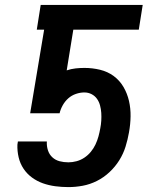

<svg xmlns="http://www.w3.org/2000/svg" viewBox="-20 -755 640 783"><path d="M259 8Q232 8 205.5 4.5Q179 1 155 -7.5Q131 -16 110.5 -31Q90 -46 76 -67Q62 -88 56 -113.5Q50 -139 51 -165L53 -178H171V-177Q170 -159 175.5 -142Q181 -125 193.5 -113.5Q206 -102 223 -97.5Q240 -93 259 -93Q275 -93 292 -97.5Q309 -102 324 -112Q339 -122 350.5 -136Q362 -150 369.5 -166Q377 -182 381.5 -198.5Q386 -215 389 -232Q392 -247 393 -263Q394 -279 393 -294.5Q392 -310 388 -325Q384 -340 375.5 -352Q367 -364 353.5 -371Q340 -378 324 -378Q307 -378 289.5 -372Q272 -366 258.5 -354Q245 -342 236 -326Q227 -310 223 -293H103L160 -634H130L146 -735H562L546 -634H279L252 -468Q270 -474 288 -476Q306 -478 324 -478Q357 -478 388 -470.5Q419 -463 443.5 -445Q468 -427 483.5 -400.5Q499 -374 506 -343.5Q513 -313 512.5 -280.5Q512 -248 506 -215Q501 -186 492 -157Q483 -128 466.5 -101.5Q450 -75 426.5 -53Q403 -31 375 -17Q347 -3 317.5 2.5Q288 8 259 8Z"/></svg>

Font: Iosevka SS04 Extended Oblique
Style: Bold
Weight: 700
Width: 7
Italic angle: -9°
Monospace: yes
Designer: Belleve Invis
Foundry: Belleve Invis
Version: Version 19.0.0; ttfautohint (v1.8.4)